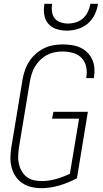

<svg xmlns="http://www.w3.org/2000/svg" viewBox="-20 -975 540 1003"><path d="M195 8Q168 8 142 1.5Q116 -5 95 -19.5Q74 -34 60 -56Q46 -78 40 -103Q34 -128 34.5 -155.5Q35 -183 40 -210L97 -555Q101 -580 109 -604.5Q117 -629 131 -651.5Q145 -674 165 -692Q185 -710 208.5 -722Q232 -734 257.5 -738.5Q283 -743 307 -743Q331 -743 354.5 -739.5Q378 -736 399 -726.5Q420 -717 436 -701Q452 -685 461.5 -664.5Q471 -644 473 -620.5Q475 -597 471 -573Q471 -571 471 -570Q471 -569 470 -567H431Q431 -568 431 -569Q431 -570 431 -572Q436 -600 430 -627Q424 -654 406 -672.5Q388 -691 361.5 -698.5Q335 -706 307 -706Q287 -706 266 -702Q245 -698 226 -688Q207 -678 191 -662.5Q175 -647 163.5 -628.5Q152 -610 146 -590Q140 -570 136 -549L79 -204Q76 -183 75 -161.5Q74 -140 78.5 -119.5Q83 -99 93 -81.5Q103 -64 118.5 -51.5Q134 -39 154.5 -34Q175 -29 197 -29Q234 -29 271.5 -39.5Q309 -50 345 -67L393 -355H252L259 -391H439L382 -44Q337 -20 289.5 -6Q242 8 195 8ZM329 -815Q301 -815 274.5 -823.5Q248 -832 231.5 -852Q215 -872 211 -899.5Q207 -927 212 -955H252Q249 -935 251.5 -914.5Q254 -894 265.5 -879.5Q277 -865 296 -858.5Q315 -852 335 -852Q356 -852 377 -858.5Q398 -865 414 -879.5Q430 -894 439.5 -914.5Q449 -935 452 -955H492Q488 -927 475 -899.5Q462 -872 438.5 -852Q415 -832 386 -823.5Q357 -815 329 -815Z"/></svg>

Font: Iosevka SS04 XLt Obl
Style: Regular
Weight: 200
Italic angle: -9°
Monospace: yes
Designer: Belleve Invis
Foundry: Belleve Invis
Version: Version 19.0.0; ttfautohint (v1.8.4)